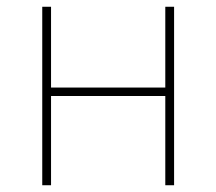

<svg xmlns="http://www.w3.org/2000/svg" viewBox="-20 -548 640 568"><path d="M105 -528H131V-289H469V-528H495V0H469V-264H131V0H105Z"/></svg>

Font: Noto Sans Mono UI Thin
Style: Regular
Weight: 250
Monospace: yes
Designer: Monotype Design team
Foundry: Monotype Imaging Inc.
Version: Version 1.000